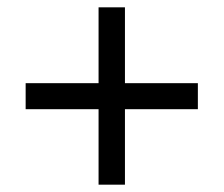

<svg xmlns="http://www.w3.org/2000/svg" viewBox="-20 -615 612 524"><path d="M321 -388H520V-317H321V-111H249V-317H50V-388H249V-595H321Z"/></svg>

Font: Noto Sans Shavian
Style: Regular
Weight: 400
Designer: Monotype Design Team
Foundry: Monotype Imaging Inc.
Version: Version 2.001; ttfautohint (v1.8.4.7-5d5b)